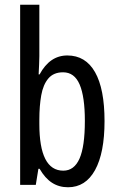

<svg xmlns="http://www.w3.org/2000/svg" viewBox="-20 -780 502 810"><path d="M146 -543Q146 -527 145 -508Q144 -489 143 -466H147Q190 -546 264 -546Q341 -546 381 -475.5Q421 -405 421 -269Q421 -135 381 -62.5Q341 10 267 10Q229 10 199.5 -9Q170 -28 147 -68H142L131 0H65V-760H146ZM246 -475Q206 -475 184 -449Q162 -423 154 -378Q146 -333 146 -276V-257Q146 -60 247 -60Q293 -60 315.5 -111Q338 -162 338 -270Q338 -372 316 -423.5Q294 -475 246 -475Z"/></svg>

Font: Noto Sans Gurmukhi ExtraCondensed
Style: Regular
Weight: 400
Width: 2
Designer: Jelle Bosma - Monotype Design Team
Foundry: Monotype Imaging Inc.
Version: Version 2.004; ttfautohint (v1.8.4.7-5d5b)